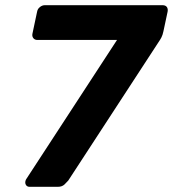

<svg xmlns="http://www.w3.org/2000/svg" viewBox="-20 -720 667 740"><path d="M94 0Q85 0 80.5 -6.5Q76 -13 78 -22Q79 -27 82 -31L431 -566H124Q114 -566 108.5 -573Q103 -580 105 -590L123 -675Q125 -686 134 -693Q143 -700 153 -700H606Q618 -700 623 -693Q628 -686 626 -675L610 -600Q607 -585 602 -575.5Q597 -566 590 -556L243 -24Q238 -18 228.5 -9Q219 0 203 0Z"/></svg>

Font: Rubik Light SemiBold
Style: Italic
Weight: 600
Italic angle: -12°
Version: Version 2.104